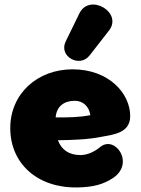

<svg xmlns="http://www.w3.org/2000/svg" viewBox="-20 -810 620 842"><path d="M319 12C392 11 434 -3 472 -27C575 -91 485 -220 419 -165C396 -146 365 -130 333 -130C282 -130 250 -153 234 -195C299 -196 365 -198 425 -210C477 -220 551 -226 551 -301C551 -400 458 -506 298 -506C144 -506 25 -399 25 -248C25 -94 143 15 319 12ZM373 -567 458 -676C520 -756 372 -842 328 -751L268 -628C236 -562 330 -511 373 -567ZM224 -295C228 -343 260 -368 308 -368C344 -368 371 -343 376 -305C326 -295 278 -295 224 -295Z"/></svg>

Font: SN Pro Black
Style: Regular
Weight: 900
Designer: Tobias Whetton
Foundry: Supernotes
Version: Version 1.001;Glyphs 3.2 (3249)